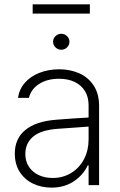

<svg xmlns="http://www.w3.org/2000/svg" viewBox="-20 -860 558 892"><path d="M240.2 -303.7Q276.4 -306.6 319.3 -309.6Q362.3 -312.5 391.6 -314V-371.1Q391.6 -408.7 375 -436.3Q358.4 -463.9 327.4 -479Q296.4 -494.1 253.9 -494.1Q199.7 -494.1 162.1 -470.2Q124.5 -446.3 114.3 -405.3H63.5Q69.3 -445.3 95.5 -475.3Q121.6 -505.4 163.3 -521.7Q205.1 -538.1 255.9 -538.1Q303.7 -538.1 345.7 -520.5Q387.7 -502.9 414.1 -464.4Q440.4 -425.8 440.4 -367.2V0H391.6V-91.8H387.7Q366.2 -46.4 322.5 -17.3Q278.8 11.7 218.8 11.7Q171.9 11.7 133.1 -7.1Q94.2 -25.9 71.5 -61.5Q48.8 -97.2 48.8 -146.5Q48.8 -216.3 97.9 -256.3Q147 -296.4 240.2 -303.7ZM224.6 -33.2Q272.9 -33.2 311 -56.6Q349.1 -80.1 370.4 -120.8Q391.6 -161.6 391.6 -211.9V-272L359.4 -269.5Q279.8 -263.2 250 -261.7Q170.9 -256.3 134.3 -225.6Q97.7 -194.8 97.7 -144.5Q97.7 -110.8 114.3 -85.4Q130.9 -60.1 159.7 -46.6Q188.5 -33.2 224.6 -33.2ZM226.6 -666Q226.6 -681.2 237.8 -692.1Q249 -703.1 264.6 -703.1Q280.3 -703.1 291.5 -692.1Q302.7 -681.2 302.7 -666Q302.7 -650.9 291.5 -639.9Q280.3 -628.9 264.6 -628.9Q249 -628.9 237.8 -639.9Q226.6 -650.9 226.6 -666ZM397.5 -796.9H131.8V-839.8H397.5Z"/></svg>

Font: Pretendard ExtraLight
Style: Regular
Weight: 200
Designer: Base glyphs from Inter by Rasmus Andersson; Hangeul glyphs from Noto Sans CJK(Source Han Sans) by Jang Soo-young and Kan
Foundry: Kil Hyung-jin
Version: Version 1.309